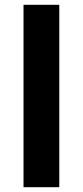

<svg xmlns="http://www.w3.org/2000/svg" viewBox="-20 -780 345 800"><path d="M227 0H78V-760H227Z"/></svg>

Font: Noto Sans Tai Tham
Style: Regular
Weight: 400
Designer: Monotype Design Team 2013. Revised by David WIlliams 2020
Foundry: Monotype Imaging Inc.
Version: Version 2.002